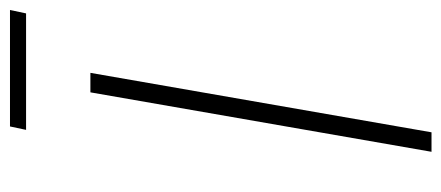

<svg xmlns="http://www.w3.org/2000/svg" viewBox="-276 -630 905 394"><g transform="rotate(-90 177.0 -432.5)"><path d="M63 0H103L225 -700H185ZM108 -832H347L354 -865H115Z"/></g></svg>

Font: Fixel Display ExtraLight
Style: Italic
Weight: 200
Italic angle: -10°
Designer: AlfaBravo + MacPaw
Foundry: Kyrylo Tkachov, Marchela Mozhyna, Serhii Makarenko, Maria Weinstein, Zakhar Kryvoshyya
Version: Version 1.210;Glyphs 3.2 (3217)